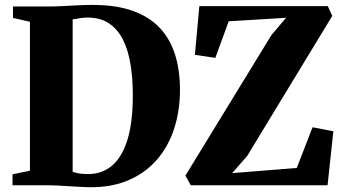

<svg xmlns="http://www.w3.org/2000/svg" viewBox="-20 -770 1425 798"><path d="M346.5 8Q328 7.5 305.2 6.2Q282.5 5 259.5 3.5Q236.5 2 216 1Q195.5 0 181 0H32V-45.5L104.5 -60.5V-679.5L34 -695.5V-743H178.5Q211 -743 242 -744.8Q273 -746.5 303.8 -748Q334.5 -749.5 365 -749.5Q463 -749.5 532 -724.8Q601 -700 644.2 -653.8Q687.5 -607.5 707.8 -542.5Q728 -477.5 728 -397Q728 -308.5 703.2 -233.5Q678.5 -158.5 630 -103.8Q581.5 -49 510.5 -19.5Q439.5 10 346.5 8ZM349.5 -46.5Q406 -47.5 446.8 -82.5Q487.5 -117.5 509.8 -189.5Q532 -261.5 532 -374Q532 -445 522.2 -504Q512.5 -563 490.5 -606.2Q468.5 -649.5 432.5 -673.2Q396.5 -697 344.5 -697Q330 -697 318 -695.2Q306 -693.5 297 -691.8Q288 -690 282 -689.5V-56Q292.5 -52.5 303.5 -50.2Q314.5 -48 326 -47.2Q337.5 -46.5 349.5 -46.5ZM773 0 750.5 -40 1108 -624 1169 -696 930.5 -681.5 875 -529.5 790 -542 808.5 -744.5H1342.5L1361 -704L1007.5 -122L945 -50.5L1213.5 -72L1279 -241L1365.5 -224.5L1341.5 0Z"/></svg>

Font: Merriweather 72pt Black
Style: Regular
Weight: 900
Version: Version 2.100